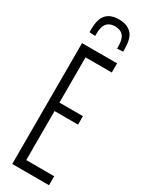

<svg xmlns="http://www.w3.org/2000/svg" viewBox="-234 -929 731 963"><g transform="rotate(30 132.0 -448.0)"><path d="M39 0V-700H242V-647H90V-385H226V-336H90V-52H252V0ZM141 -896Q186 -896 212.5 -871Q239 -846 239 -780Q239 -777 239 -773.5Q239 -770 239 -766L205 -764V-775Q205 -818 189 -837Q173 -856 141 -856Q110 -856 94 -837Q78 -818 78 -775V-764L44 -766Q44 -770 44 -773.5Q44 -777 44 -780Q44 -843 68.5 -869.5Q93 -896 141 -896Z"/></g></svg>

Font: Georama Extra Condensed Light
Style: Regular
Weight: 300
Width: 2
Designer: Jean-Baptiste Levee
Foundry: Production Type
Version: Version 1.000